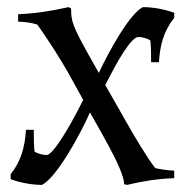

<svg xmlns="http://www.w3.org/2000/svg" viewBox="-20 -505 530 540"><path d="M237 -337C183 -433 180 -445 180 -481L173 -485C125 -474 79 -467 31 -465V-444C46 -444 70 -441 85 -436C120 -386 145 -347 172 -300L214 -224L196 -189C186 -170 132 -69 111 -69C101 -69 85 -73 77 -79C75 -101 75 -118 75 -140H53C50 -92 40 -53 10 -15V-1C37 9 70 15 98 15C140 -6 208 -131 233 -189L269 -125C292 -83 329 -17 329 13L337 15C384 4 422 -2 470 -4V-25C455 -25 416 -31 416 -33C396 -58 357 -123 334 -164L276 -266L296 -304C306 -323 348 -401 369 -401C379 -401 395 -397 403 -391C405 -369 405 -352 405 -330H427C430 -378 440 -417 470 -455V-469C443 -479 410 -485 382 -485C344 -466 287 -362 258 -300Z"/></svg>

Font: Almendra
Style: Regular
Weight: 400
Designer: Ana Sanfelippo
Foundry: Ana Sanfelippo
Version: Version 1.003